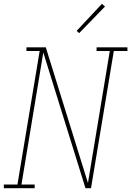

<svg xmlns="http://www.w3.org/2000/svg" viewBox="-38 -982 685 1002"><path d="M-18 0V-19H53L169 -716H100V-735H201L421 -27L535 -716H466V-735H627V-716H556L437 0H408L188 -708L74 -19H143V0ZM375 -809 362 -821 494 -962 510 -948Z"/></svg>

Font: Iosevka Curly Slab ThEx
Style: Italic
Weight: 100
Width: 7
Italic angle: -9°
Monospace: yes
Designer: Belleve Invis
Foundry: Belleve Invis
Version: Version 11.1.0; ttfautohint (v1.8.3)